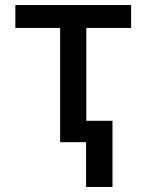

<svg xmlns="http://www.w3.org/2000/svg" viewBox="-20 -565 582 763"><path d="M501 -545V-454H323V0H219V-454H41V-545ZM322 178V-85H427V178Z"/></svg>

Font: Sinter Medium
Style: Regular
Weight: 500
Foundry: Adobe & rsms
Version: Version 1.000